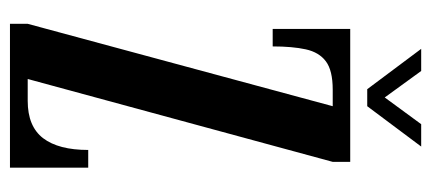

<svg xmlns="http://www.w3.org/2000/svg" viewBox="-266 -620 886 395"><g transform="rotate(90 177.5 -423.0)"><path d="M29.5 0V-36.5L199 -664H165Q125.5 -664 106.8 -650Q88 -636 82 -608.5Q76 -581 76 -540.5H40V-700H313.5V-664L143 -36.5H188Q240.5 -36.5 264.8 -68.2Q289 -100 289 -161H325.5V0ZM164 -735 81 -846H126.5L181 -771L236 -846H282L199 -735Z"/></g></svg>

Font: Imbue 10pt SemiBold
Style: Regular
Weight: 600
Designer: Tyler Finck
Foundry: Etcetera Type Company
Version: Version 1.102; ttfautohint (v1.8.3)